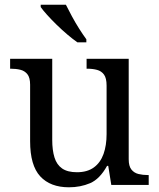

<svg xmlns="http://www.w3.org/2000/svg" viewBox="-20 -786 675 816"><path d="M273 10Q194 10 151 -36.5Q108 -83 108 -186V-426Q108 -456 96.5 -470.5Q85 -485 66.5 -489.5Q48 -494 26 -494H23V-536H202V-191Q202 -148 211.5 -117Q221 -86 244 -70Q267 -54 307 -54Q351 -54 379 -74.5Q407 -95 420 -131.5Q433 -168 433 -216V-422Q433 -454 422 -469Q411 -484 392.5 -489Q374 -494 351 -494H348V-536H527V-109Q527 -80 538.5 -65.5Q550 -51 568.5 -46.5Q587 -42 609 -42H612V0H453L440 -81H435Q404 -25 363 -7.5Q322 10 273 10ZM309 -606Q289 -620 266 -639.5Q243 -659 220.5 -681Q198 -703 180 -723Q162 -743 153 -756V-766H260Q271 -744 285.5 -717Q300 -690 316.5 -664Q333 -638 347 -619V-606Z"/></svg>

Font: Noto Serif Malayalam
Style: Regular
Weight: 400
Designer: Indian type Foundry, Jelle Bosma, Monotype Design Team
Foundry: Monotype Imaging Inc.
Version: Version 2.103